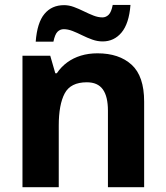

<svg xmlns="http://www.w3.org/2000/svg" viewBox="-20 -778 690 798"><path d="M73.4 0V-546.4H188.8L209.9 -473.4H216.1Q234.1 -500.2 259.4 -518.7Q284.7 -537.2 316.3 -546.8Q348 -556.4 385.1 -556.4Q475 -556.4 527 -509Q579.1 -461.6 579.1 -355.6V0H428.6V-318Q428.6 -376.9 407.5 -406.4Q386.3 -436 341 -436Q273.3 -436 248.8 -389.6Q224.2 -343.2 224.2 -256V0ZM128.4 -604.8Q134.4 -683.9 164.8 -720.2Q195.1 -756.6 246.4 -756.6Q266.5 -756.6 287 -749Q307.5 -741.4 328.4 -731.1Q349.2 -720.8 368.5 -713.3Q387.9 -705.7 405.7 -705.7Q420.2 -705.7 431.4 -716.5Q442.7 -727.4 448.5 -757.6H522.3Q516.3 -680.1 485.2 -642.9Q454.2 -605.8 406.6 -605.8Q385 -605.8 363.7 -613.4Q342.5 -620.9 321.8 -631.2Q301.1 -641.5 281.8 -649.1Q262.4 -656.7 244.8 -656.7Q230 -656.7 219.2 -646.1Q208.4 -635.6 202 -604.8Z"/></svg>

Font: Noto Sans Symbols
Style: Regular
Weight: 400
Designer: Monotype Design Team
Foundry: Monotype Imaging Inc.
Version: Version 2.002